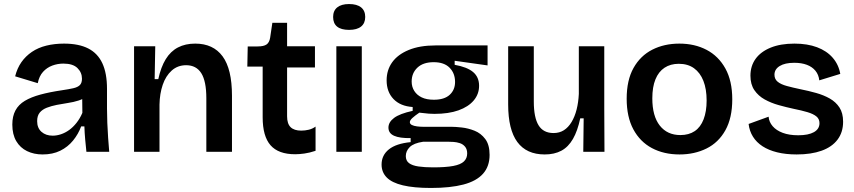

<svg xmlns="http://www.w3.org/2000/svg" viewBox="-20 -752 4230 951"><path d="M191 13Q148 13 114 -3.5Q80 -20 60.5 -53Q41 -86 41 -135Q41 -176 56.5 -205Q72 -234 103 -252.5Q134 -271 180 -283.5Q226 -296 287 -305Q321 -310 343 -315Q365 -320 375.5 -330.5Q386 -341 386 -362Q386 -393 363.5 -415Q341 -437 294 -437Q265 -437 238.5 -427Q212 -417 193 -396Q174 -375 167 -340L55 -374Q65 -414 86 -444Q107 -474 138 -495Q169 -516 209.5 -526Q250 -536 297 -536Q370 -536 417 -512Q464 -488 487 -438.5Q510 -389 510 -312V-214Q510 -180 511.5 -143.5Q513 -107 515.5 -70.5Q518 -34 521 0H408Q405 -28 402 -60.5Q399 -93 398 -126H382Q368 -88 342 -56Q316 -24 278.5 -5.5Q241 13 191 13ZM241 -80Q261 -80 282 -87Q303 -94 322.5 -108Q342 -122 359 -143.5Q376 -165 388 -193L387 -280L411 -276Q394 -262 369 -254Q344 -246 316.5 -242Q289 -238 261.5 -232.5Q234 -227 212 -218.5Q190 -210 177 -194.5Q164 -179 164 -152Q164 -118 185.5 -99Q207 -80 241 -80Z M644 0V-317V-523H749L746 -360H764Q777 -420 801 -459Q825 -498 861.5 -517Q898 -536 947 -536Q1036 -536 1082.5 -473Q1129 -410 1129 -278V0H1002V-265Q1002 -350 977 -389.5Q952 -429 902 -429Q860 -429 830.5 -402.5Q801 -376 786 -332Q771 -288 770 -234V0Z M1442 12Q1359 12 1320 -32.5Q1281 -77 1281 -171V-422H1205L1207 -522H1256Q1286 -522 1300 -531.5Q1314 -541 1318 -565L1329 -639H1402V-523H1540V-418H1402V-176Q1402 -139 1419.5 -122Q1437 -105 1472 -105Q1491 -105 1509.5 -109.5Q1528 -114 1543 -125V-5Q1513 5 1487.5 8.5Q1462 12 1442 12Z M1646 0V-523H1772V0ZM1709 -604Q1670 -604 1650 -620Q1630 -636 1630 -668Q1630 -699 1650.5 -715.5Q1671 -732 1709 -732Q1748 -732 1768.5 -715.5Q1789 -699 1789 -668Q1789 -637 1768.5 -620.5Q1748 -604 1709 -604Z M2115 179Q2030 179 1975.5 166Q1921 153 1895.5 127Q1870 101 1870 63Q1870 17 1906 -12Q1942 -41 2014 -48V-68Q1960 -67 1932 -79.5Q1904 -92 1904 -120Q1904 -147 1932 -168Q1960 -189 2024 -203V-222Q1963 -226 1929 -261.5Q1895 -297 1895 -354Q1895 -405 1922.5 -443.5Q1950 -482 2004.5 -504.5Q2059 -527 2137 -527H2395V-428L2232 -451V-431Q2294 -420 2323.5 -395Q2353 -370 2353 -327Q2353 -286 2326.5 -254.5Q2300 -223 2251 -205.5Q2202 -188 2132 -188Q2119 -188 2104 -189Q2089 -190 2057 -194Q2035 -179 2022.5 -167.5Q2010 -156 2010 -147Q2010 -138 2020 -133Q2030 -128 2045.5 -126Q2061 -124 2076 -124H2216Q2236 -124 2267.5 -120.5Q2299 -117 2330.5 -104.5Q2362 -92 2383.5 -63.5Q2405 -35 2405 15Q2405 72 2372.5 108.5Q2340 145 2275.5 162Q2211 179 2115 179ZM2125 77Q2188 77 2225 70Q2262 63 2278 47.5Q2294 32 2294 8Q2294 -13 2283.5 -25.5Q2273 -38 2257.5 -43Q2242 -48 2226.5 -49Q2211 -50 2200 -50H2076Q2029 -43 2009.5 -23.5Q1990 -4 1990 21Q1990 44 2006 56Q2022 68 2052.5 72.5Q2083 77 2125 77ZM2129 -258Q2181 -258 2207.5 -282.5Q2234 -307 2234 -346Q2234 -389 2207 -416.5Q2180 -444 2128 -444Q2076 -444 2047.5 -417Q2019 -390 2019 -348Q2019 -322 2032 -301.5Q2045 -281 2069 -269.5Q2093 -258 2129 -258Z M2678 13Q2588 13 2542.5 -48.5Q2497 -110 2497 -235V-523H2624V-249Q2624 -170 2647.5 -131.5Q2671 -93 2722 -93Q2751 -93 2773 -107Q2795 -121 2811 -147.5Q2827 -174 2836 -209.5Q2845 -245 2847 -287V-523H2973V-216L2974 0H2869L2871 -166H2854Q2841 -104 2818 -64Q2795 -24 2760.5 -5.5Q2726 13 2678 13Z M3346 13Q3268 13 3209 -18.5Q3150 -50 3117 -111.5Q3084 -173 3084 -263Q3084 -355 3118 -415.5Q3152 -476 3211 -506Q3270 -536 3345 -536Q3421 -536 3480 -505Q3539 -474 3573 -412.5Q3607 -351 3607 -260Q3607 -168 3573 -107Q3539 -46 3479.5 -16.5Q3420 13 3346 13ZM3350 -83Q3392 -83 3421 -102.5Q3450 -122 3465 -161Q3480 -200 3480 -254Q3480 -311 3464 -351.5Q3448 -392 3417.5 -414Q3387 -436 3342 -436Q3301 -436 3271.5 -416.5Q3242 -397 3226.5 -359Q3211 -321 3211 -265Q3211 -177 3248 -130Q3285 -83 3350 -83Z M3926 13Q3872 13 3829.5 2.5Q3787 -8 3757 -27.5Q3727 -47 3709.5 -75Q3692 -103 3688 -138L3787 -174Q3789 -148 3807 -127Q3825 -106 3857 -94Q3889 -82 3934 -82Q3984 -82 4011.5 -97.5Q4039 -113 4039 -142Q4039 -163 4023.5 -175.5Q4008 -188 3979.5 -196.5Q3951 -205 3911 -213Q3874 -221 3836.5 -231.5Q3799 -242 3767.5 -259.5Q3736 -277 3716.5 -305.5Q3697 -334 3697 -377Q3697 -425 3722.5 -460.5Q3748 -496 3797 -516Q3846 -536 3915 -536Q3979 -536 4027 -518Q4075 -500 4104.5 -466Q4134 -432 4142 -386L4038 -354Q4035 -382 4019 -401.5Q4003 -421 3976.5 -431Q3950 -441 3914 -441Q3868 -441 3842 -425Q3816 -409 3816 -382Q3816 -360 3832 -347Q3848 -334 3877.5 -326Q3907 -318 3945 -310Q3985 -302 4022.5 -291.5Q4060 -281 4090 -264Q4120 -247 4138 -219.5Q4156 -192 4156 -149Q4156 -97 4128.5 -60.5Q4101 -24 4049.5 -5.5Q3998 13 3926 13Z"/></svg>

Font: Bricolage Grotesque 17pt SemiBold
Style: Regular
Weight: 600
Version: Version 1.001;gftools[0.9.33.dev8+g029e19f]